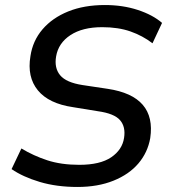

<svg xmlns="http://www.w3.org/2000/svg" viewBox="-20 -734 673 763"><path d="M26 0ZM288 9Q205 9 138 -11Q71 -31 26 -62L65 -144Q113 -115 168 -97Q223 -79 295 -79Q378 -79 422 -109Q466 -139 473 -186Q480 -230 457 -256.5Q434 -283 369 -292L271 -308Q174 -322 130.5 -375Q87 -428 101 -511Q110 -572 149 -617.5Q188 -663 251 -688.5Q314 -714 397 -714Q468 -714 527.5 -694.5Q587 -675 624 -643L586 -562Q547 -592 498.5 -609Q450 -626 386 -626Q308 -626 260 -594.5Q212 -563 203 -510Q195 -464 219 -435Q243 -406 308 -396L408 -381Q602 -352 577 -185Q567 -128 530 -84.5Q493 -41 431 -16Q369 9 288 9Z"/></svg>

Font: Winston Medium
Style: Italic
Weight: 500
Italic angle: -9°
Designer: Original fonts by Vernon Adams / Changes by Cristiano Sobral
Foundry: Original fonts by Vernon Adams / Changes by Cristiano Sobral
Version: Version 2.503;July 17, 2020;FontCreator 13.0.0.2655 64-bit